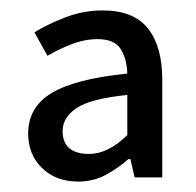

<svg xmlns="http://www.w3.org/2000/svg" viewBox="-20 -718 375 368"><path d="M130 -370Q87 -370 60.5 -396Q34 -422 34 -462Q34 -513 79.5 -540Q125 -567 224 -577Q223 -606 211 -624.5Q199 -643 167 -643Q142 -643 116.5 -633Q91 -623 71 -611L46 -656Q72 -672 106 -685Q140 -698 177 -698Q236 -698 263.5 -663.5Q291 -629 291 -566V-378H238L230 -413H226Q207 -396 183 -383Q159 -370 130 -370ZM151 -423Q187 -423 224 -459V-536Q154 -529 127 -511Q100 -493 100 -467Q100 -423 151 -423Z"/></svg>

Font: Narnoor
Style: Regular
Weight: 400
Designer: S. Sridhar Murthy
Foundry: SIL International
Version: Version 3.000